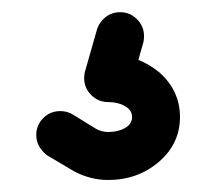

<svg xmlns="http://www.w3.org/2000/svg" viewBox="-20 -59 352 313"><path d="M148.4 -27.8Q159.7 -39.1 175.8 -39.1Q191.9 -39.1 203.4 -27.6Q214.8 -16.1 214.8 0Q214.8 4.9 213.9 9.3L205.6 38.6Q223.6 45.9 239.3 58.6Q273.4 88.4 273.4 131.8Q273.4 175.3 239 204.8Q204.6 234.4 156.2 234.4Q127.4 234.4 100.6 220.2L56.2 193.8Q39.1 179.7 39.1 161.1Q39.1 145 50.5 133.5Q62 122.1 78.1 122.1Q89.8 122.1 99.1 127.9L137.2 151.4Q146.5 156.2 156.2 156.2Q172.4 156.2 183.8 149.7Q195.3 143.1 195.3 131.8Q195.3 120.6 183.8 114Q172.4 107.4 156.2 107.4Q140.1 107.4 128.7 95.9Q117.2 84.5 117.2 68.4Q117.2 61.5 119.1 55.7L138.2 -11.2Q141.1 -20.5 148.4 -27.8Z"/></svg>

Font: Comfortaa
Style: Regular
Weight: 400
Designer: Johan Aakerlund - aajohan
Foundry: Johan Aakerlund
Version: Version 2.004 2013